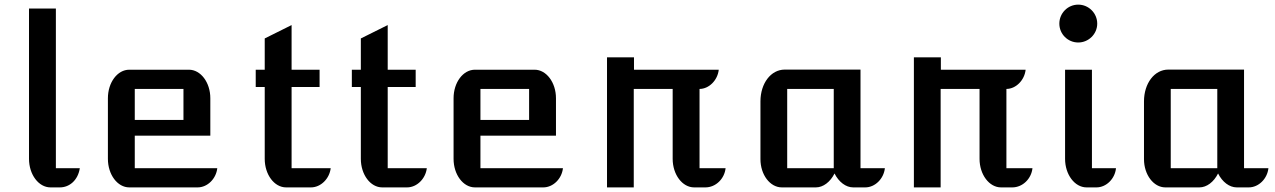

<svg xmlns="http://www.w3.org/2000/svg" viewBox="-20 -814 5540 834"><path d="M106 -124C106 -55.7 147.9 0 199.2 0H240.2C281.7 0 318.8 -31.2 326.7 -83.5H222.7V-776.9H106Z M448.7 -124C448.7 -55.7 490.2 0 541.5 0H838.4C881.3 0 918.9 -37.6 923.8 -83.5H565.4V-224.6H893.6V-387.2C893.6 -456.1 851.6 -511.2 800.8 -511.2H541.5C490.2 -511.2 448.7 -456.1 448.7 -387.2ZM565.4 -293V-427.7H776.9V-293Z M1129.9 -124C1129.9 -55.7 1171.4 0 1222.7 0H1330.6C1373.5 0 1411.1 -37.6 1416.5 -83.5H1246.6V-436H1368.2V-511.2H1246.6V-705.1L1129.9 -647V-511.2H1090.8V-436H1129.9Z M1547.4 -124C1547.4 -55.7 1588.9 0 1640.1 0H1748C1791 0 1828.6 -37.6 1834 -83.5H1664.1V-436H1785.6V-511.2H1664.1V-705.1L1547.4 -647V-511.2H1508.3V-436H1547.4Z M1950.2 -124C1950.2 -55.7 1991.7 0 2043 0H2339.8C2382.8 0 2420.4 -37.6 2425.3 -83.5H2066.9V-224.6H2395V-387.2C2395 -456.1 2353 -511.2 2302.2 -511.2H2043C1991.7 -511.2 1950.2 -456.1 1950.2 -387.2ZM2066.9 -293V-427.7H2278.3V-293Z M2616.7 0H2732.9V-427.7H2901.9V-124C2901.9 -55.7 2943.8 0 2995.1 0H3043.9C3089.4 0 3127 -37.6 3131.8 -83.5H3018.6V-427.7C3059.6 -427.7 3097.2 -465.3 3102.1 -511.2H2733.9V-564.9H2616.7Z M3283.2 -122.6C3283.2 -55.2 3324.7 0 3376 0H3523.9C3555.7 0 3586.4 -23.4 3605 -60.5C3623.5 -23.4 3654.3 0 3686 0H3738.3C3781.2 0 3818.8 -37.6 3823.7 -83.5H3717.8V-511.7H3388.7C3328.6 -511.7 3283.2 -452.1 3283.2 -373.5ZM3399.4 -83.5V-427.7H3601.6V-83.5Z M3949.7 0H4065.9V-427.7H4234.9V-124C4234.9 -55.7 4276.9 0 4328.1 0H4377C4422.4 0 4460 -37.6 4464.8 -83.5H4351.6V-427.7C4392.6 -427.7 4430.2 -465.3 4435.1 -511.2H4066.9V-564.9H3949.7Z M4663.6 -629.4C4708.5 -629.4 4746.1 -666 4746.1 -711.4C4746.1 -756.8 4709 -793.9 4663.6 -793.9C4618.2 -793.9 4581.5 -756.8 4581.5 -711.4C4581.5 -666 4618.2 -629.4 4663.6 -629.4ZM4606.4 -124C4606.4 -55.7 4648.4 0 4699.7 0H4742.7C4785.6 0 4823.2 -37.6 4827.6 -83.5H4723.1V-511.2H4606.4Z M4949.2 -122.6C4949.2 -55.2 4990.7 0 5042 0H5189.9C5221.7 0 5252.4 -23.4 5271 -60.5C5289.6 -23.4 5320.3 0 5352.1 0H5404.3C5447.3 0 5484.9 -37.6 5489.7 -83.5H5383.8V-511.7H5054.7C4994.6 -511.7 4949.2 -452.1 4949.2 -373.5ZM5065.4 -83.5V-427.7H5267.6V-83.5Z"/></svg>

Font: Atomic Age
Style: Regular
Weight: 400
Designer: James Grieshaber
Foundry: James Grieshaber
Version: Version 1.002